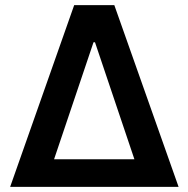

<svg xmlns="http://www.w3.org/2000/svg" viewBox="-20 -727 733 747"><path d="M268.6 -707H424.8L674.8 0H19.5ZM502.9 -107.4 349.6 -562.5H343.8L190.4 -107.4Z"/></svg>

Font: WEMIX Pretendard SemiBold
Style: Regular
Weight: 600
Designer: Base glyphs from Inter by Rasmus Andersson; Hangeul glyphs from Noto Sans CJK(Source Han Sans) by Jang Soo-young and Kan
Foundry: Kil Hyung-jin
Version: Version 1.000